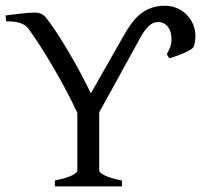

<svg xmlns="http://www.w3.org/2000/svg" viewBox="-20 -665 717 685"><path d="M175.8 0V-21Q220.2 -30.3 238 -39.8Q255.9 -49.3 255.9 -56.2V-262.2Q237.8 -301.8 214.8 -344.7Q191.9 -387.7 168 -428.2Q144 -468.8 121.6 -503.7Q99.1 -538.6 82 -562Q77.6 -567.4 72 -572.3Q66.4 -577.1 57.6 -580.8Q48.8 -584.5 35.6 -586.7Q22.5 -588.9 2 -588.9L0 -609.9Q28.8 -613.8 57.6 -616.9Q86.4 -620.1 106.9 -620.1Q129.4 -620.1 145 -601.1Q163.1 -577.6 184.1 -545.7Q205.1 -513.7 226.1 -478Q247.1 -442.4 267.1 -404.8Q287.1 -367.2 304.2 -332L420.9 -537.1Q433.6 -559.6 447.5 -579.1Q461.4 -598.6 478.8 -613.3Q496.1 -627.9 518.1 -636.2Q540 -644.5 569.3 -644.5Q592.3 -644.5 612.1 -635.7Q631.8 -627 646.2 -612.3Q660.6 -597.7 668.9 -578.4Q677.2 -559.1 677.2 -537.6Q677.2 -527.8 675.5 -516.6Q673.8 -505.4 671.4 -499.5Q668.9 -493.2 657.7 -486.6Q646.5 -480 632.6 -474.1Q618.7 -468.3 605 -463.6Q591.3 -459 584 -457L575.2 -471.2Q582 -484.4 586.9 -496.3Q591.8 -508.3 591.8 -525.9Q591.8 -538.1 588.9 -549.1Q585.9 -560.1 579.8 -568.4Q573.7 -576.7 564.7 -581.5Q555.7 -586.4 543.5 -586.4Q524.9 -586.4 509.5 -570.8Q494.1 -555.2 482.9 -534.7L334 -264.2V-56.2Q334 -53.2 338.1 -49.1Q342.3 -44.9 351.8 -40Q361.3 -35.2 376.7 -30.3Q392.1 -25.4 415 -21V0Z"/></svg>

Font: Noto Serif Devanagari
Style: Regular
Weight: 400
Designer: Monotype Design Team
Foundry: Monotype Imaging Inc.
Version: Version 1.01